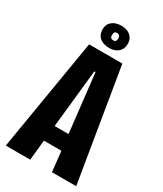

<svg xmlns="http://www.w3.org/2000/svg" viewBox="-205 -902 832 980"><g transform="rotate(30 210.5 -412.5)"><path d="M3 0 113 -660H309L418 0H275L262 -119H159L147 0ZM205 -554 169 -211H251L212 -554ZM210 -695Q175 -695 154.5 -712.5Q134 -730 134 -761Q134 -791 154.5 -808Q175 -825 209 -825Q243 -825 263 -807.5Q283 -790 283 -761Q283 -730 263 -712.5Q243 -695 210 -695ZM210 -739Q227 -739 227 -759Q227 -782 208 -782Q190 -782 190 -760Q190 -739 210 -739Z"/></g></svg>

Font: Bricolage Grotesque 48pt Condensed Bricolage Grotesque 48pt Condensed Regular
Style: Bold
Weight: 700
Width: 3
Designer: Mathieu Triay
Foundry: Atelier Triay
Version: Version 1.000; ttfautohint (v1.8.4.7-5d5b);gftools[0.9.32]